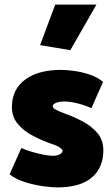

<svg xmlns="http://www.w3.org/2000/svg" viewBox="-20 -807 491 838"><path d="M22 -46Q50 -24 91 -11.5Q132 1 170.5 6Q209 11 229 11Q330 11 380.5 -32Q431 -75 431 -151Q431 -196 405 -226.5Q379 -257 340 -277.5Q301 -298 261 -312Q239 -320 224.5 -328Q210 -336 210 -342Q210 -352 224 -358Q238 -364 260 -364Q286 -364 318 -356Q350 -348 379 -335L430 -450Q402 -472 367 -483Q332 -494 299.5 -498Q267 -502 247 -502Q146 -502 89 -459Q32 -416 32 -340Q32 -296 58.5 -265Q85 -234 125 -213.5Q165 -193 205 -179Q219 -175 230 -169.5Q241 -164 247 -158.5Q253 -153 253 -149Q253 -143 247.5 -138Q242 -133 232.5 -130Q223 -127 211 -127Q194 -127 169 -132Q144 -137 118.5 -144.5Q93 -152 73 -161ZM287 -588 401 -787H221L155 -610Z"/></svg>

Font: Catamaran Black
Style: Regular
Weight: 900
Designer: Pria Ravichandran
Version: Version 2.000